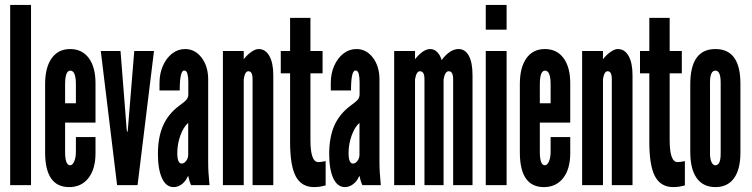

<svg xmlns="http://www.w3.org/2000/svg" viewBox="-20 -755 3068 783"><path d="M21.5 0H106.5V-735H21.5Z M262 8Q312 8 340.8 -29Q369.5 -66 369.5 -130V-196H289.5V-136Q289.5 -113 282.8 -97Q276 -81 266 -81Q245.5 -81 245.5 -136V-255H369.5V-415.5Q369.5 -481 342.2 -518Q315 -555 266 -555Q217.5 -555 190.8 -517.5Q164 -480 164 -412V-133.5Q164 8 262 8ZM245.5 -334V-411Q245.5 -467.5 267 -467Q289.5 -466.5 289.5 -411V-334Z M457.5 0H541L608 -547H527.5L501.5 -228.5L500.5 -218H498L496.5 -228.5L471.5 -547H391Z M688 8Q706 8 721.8 -4Q737.5 -16 746 -36H748.5Q749 -29.5 752.8 -17Q756.5 -4.5 759.5 0H834.5Q831.5 -31 830.2 -51.5Q829 -72 829 -95V-431Q829 -484.5 802.2 -519.8Q775.5 -555 735 -555Q706 -555 682.2 -536.8Q658.5 -518.5 644.5 -487Q630.5 -455.5 630.5 -416.5V-386H713Q713 -467.5 731 -467.5Q741 -467.5 744.5 -453.5Q748 -439.5 748 -420.5V-370Q748 -358 740.8 -349Q733.5 -340 710.5 -323.5Q665.5 -290 644.8 -242.2Q624 -194.5 624 -127.5Q624 -64 640.8 -28Q657.5 8 688 8ZM721 -88Q703 -88 703 -131Q703 -167.5 715.5 -202.2Q728 -237 747.5 -254V-124Q747.5 -110 739.2 -99Q731 -88 721 -88Z M889 0H974V-431Q978.5 -464.5 993 -464.5Q1010 -464.5 1010 -432.5V0H1094.5V-448Q1094.5 -498.5 1078.5 -526.8Q1062.5 -555 1034.5 -555Q1021.5 -555 1004.8 -543.2Q988 -531.5 974 -513.5V-547H889Z M1261 8Q1284 8 1308 1V-98Q1295.5 -95.5 1289.8 -94.8Q1284 -94 1278 -94Q1246 -94 1246 -184V-456H1295.5V-547H1246V-682H1163V-547H1125V-456H1163V-176Q1163 -79.5 1186.2 -35.8Q1209.5 8 1261 8Z M1386.5 8Q1404.5 8 1420.2 -4Q1436 -16 1444.5 -36H1447Q1447.5 -29.5 1451.2 -17Q1455 -4.5 1458 0H1533Q1530 -31 1528.8 -51.5Q1527.5 -72 1527.5 -95V-431Q1527.5 -484.5 1500.8 -519.8Q1474 -555 1433.5 -555Q1404.5 -555 1380.8 -536.8Q1357 -518.5 1343 -487Q1329 -455.5 1329 -416.5V-386H1411.5Q1411.5 -467.5 1429.5 -467.5Q1439.5 -467.5 1443 -453.5Q1446.5 -439.5 1446.5 -420.5V-370Q1446.5 -358 1439.2 -349Q1432 -340 1409 -323.5Q1364 -290 1343.2 -242.2Q1322.5 -194.5 1322.5 -127.5Q1322.5 -64 1339.2 -28Q1356 8 1386.5 8ZM1419.5 -88Q1401.5 -88 1401.5 -131Q1401.5 -167.5 1414 -202.2Q1426.5 -237 1446 -254V-124Q1446 -110 1437.8 -99Q1429.5 -88 1419.5 -88Z M1850 -555Q1815 -555 1781 -510Q1775.5 -530 1763 -542.5Q1750.5 -555 1734.5 -555Q1705.5 -555 1672.5 -513.5V-547H1587.5V0H1672.5V-431Q1678 -464.5 1692.5 -464.5Q1711 -464.5 1711 -433V0H1789V-431Q1794.5 -464.5 1810 -464.5Q1828 -464.5 1828 -431.5V0H1907V-448Q1907 -500 1892 -527.5Q1877 -555 1850 -555Z M1961 -634H2046V-735H1961ZM1961 0H2046V-547H1961Z M2198 8Q2248 8 2276.8 -29Q2305.5 -66 2305.5 -130V-196H2225.5V-136Q2225.5 -113 2218.8 -97Q2212 -81 2202 -81Q2181.5 -81 2181.5 -136V-255H2305.5V-415.5Q2305.5 -481 2278.2 -518Q2251 -555 2202 -555Q2153.5 -555 2126.8 -517.5Q2100 -480 2100 -412V-133.5Q2100 8 2198 8ZM2181.5 -334V-411Q2181.5 -467.5 2203 -467Q2225.5 -466.5 2225.5 -411V-334Z M2354 0H2439V-431Q2443.5 -464.5 2458 -464.5Q2475 -464.5 2475 -432.5V0H2559.5V-448Q2559.5 -498.5 2543.5 -526.8Q2527.5 -555 2499.5 -555Q2486.5 -555 2469.8 -543.2Q2453 -531.5 2439 -513.5V-547H2354Z M2726 8Q2749 8 2773 1V-98Q2760.5 -95.5 2754.8 -94.8Q2749 -94 2743 -94Q2711 -94 2711 -184V-456H2760.5V-547H2711V-682H2628V-547H2590V-456H2628V-176Q2628 -79.5 2651.2 -35.8Q2674.5 8 2726 8Z M2897.5 8Q2947 8 2973.2 -28Q2999.5 -64 2999.5 -133V-414Q2999.5 -555 2897.5 -555Q2795 -555 2795 -411V-136Q2795 -65.5 2821.2 -28.8Q2847.5 8 2897.5 8ZM2897.5 -81Q2887.5 -81 2881.5 -94Q2875.5 -107 2875.5 -128.5V-418.5Q2875.5 -467 2897.5 -467Q2919 -467 2919 -418.5V-128.5Q2919 -81 2897.5 -81Z"/></svg>

Font: League Gothic SemiCondensed
Style: Regular
Weight: 400
Width: 4
Designer: The League of Moveable Type
Version: Version 1.600; ttfautohint (v1.8.3)